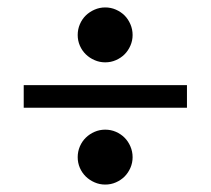

<svg xmlns="http://www.w3.org/2000/svg" viewBox="-20 -538 564 514"><path d="M261.7 -371.1Q246.6 -371.1 233.2 -377Q219.7 -382.8 209.7 -392.6Q199.7 -402.3 193.8 -415.8Q188 -429.2 188 -444.3Q188 -459.5 193.8 -473.1Q199.7 -486.8 209.7 -496.6Q219.7 -506.3 233.2 -512.2Q246.6 -518.1 261.7 -518.1Q276.9 -518.1 290.3 -512.2Q303.7 -506.3 313.5 -496.6Q323.2 -486.8 329.1 -473.1Q335 -459.5 335 -444.3Q335 -429.2 329.1 -415.8Q323.2 -402.3 313.5 -392.6Q303.7 -382.8 290.3 -377Q276.9 -371.1 261.7 -371.1ZM43.5 -310.1H480.5V-249.5H43.5ZM188 -117.2Q188 -132.3 193.8 -146Q199.7 -159.7 209.7 -169.4Q219.7 -179.2 233.2 -185.1Q246.6 -190.9 261.7 -190.9Q276.9 -190.9 290.3 -185.1Q303.7 -179.2 313.5 -169.4Q323.2 -159.7 329.1 -146Q335 -132.3 335 -117.2Q335 -102.1 329.1 -88.6Q323.2 -75.2 313.5 -65.4Q303.7 -55.7 290.3 -49.8Q276.9 -43.9 261.7 -43.9Q246.6 -43.9 233.2 -49.8Q219.7 -55.7 209.7 -65.4Q199.7 -75.2 193.8 -88.6Q188 -102.1 188 -117.2Z"/></svg>

Font: GravitasOne
Style: Regular
Weight: 400
Designer: Riccardo De Franceschi
Foundry: Sorkin Type Co.
Version: Version 1.001